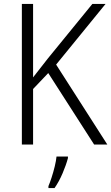

<svg xmlns="http://www.w3.org/2000/svg" viewBox="-20 -734 565 975"><path d="M525 0H458L225 -363L148 -282V0H91V-714H148V-341Q163 -361 182 -384.5Q201 -408 223 -437L449 -714H516L265 -406ZM325 69Q316 103 298 145.5Q280 188 257 221H226V211Q233 195 242 167.5Q251 140 258 111Q265 82 267 61H325Z"/></svg>

Font: Noto Sans Sinhala UI SemiCondensed Light
Style: Regular
Weight: 300
Width: 4
Designer: Jelle Bosma - Monotype Design Team
Foundry: Monotype Imaging Inc.
Version: Version 2.006; ttfautohint (v1.8.4.7-5d5b)